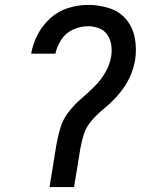

<svg xmlns="http://www.w3.org/2000/svg" viewBox="-20 -763 616 783"><path d="M182 0H282L308 -159Q313 -188 322.5 -217Q332 -246 353 -270.5Q374 -295 398.5 -315Q423 -335 445 -357.5Q467 -380 485 -406Q503 -432 514.5 -460.5Q526 -489 531 -518Q538 -563 530 -607Q522 -651 495 -683.5Q468 -716 426 -729.5Q384 -743 339 -743Q299 -743 258.5 -730.5Q218 -718 185.5 -689Q153 -660 133.5 -622Q114 -584 107 -544H206Q212 -574 230.5 -602Q249 -630 279 -643Q309 -656 339 -656Q363 -656 384.5 -647.5Q406 -639 418.5 -620Q431 -601 434 -578Q437 -555 433 -531Q427 -497 408 -465Q389 -433 362.5 -407.5Q336 -382 308.5 -358Q281 -334 258.5 -304.5Q236 -275 226 -241Q216 -207 210 -173Z"/></svg>

Font: Iosevka Sparkle Medium
Style: Italic
Weight: 500
Italic angle: -9°
Designer: Belleve Invis
Foundry: Belleve Invis
Version: Version 4.5.0; ttfautohint (v1.8.3)